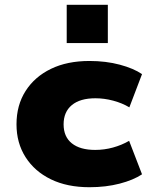

<svg xmlns="http://www.w3.org/2000/svg" viewBox="-20 -772 633 803"><path d="M354 11Q261 11 193 -22Q125 -55 87 -114.5Q49 -174 49 -252Q49 -332 87 -391.5Q125 -451 193 -484Q261 -517 354 -517Q423 -517 481 -501.5Q539 -486 574 -462L521 -323Q491 -341 453.5 -351Q416 -361 379 -361Q315 -361 280.5 -332.5Q246 -304 246 -252Q246 -200 280.5 -172.5Q315 -145 378 -145Q416 -145 452.5 -155Q489 -165 520 -183L574 -43Q538 -19 480.5 -4Q423 11 354 11ZM259 -592V-752H431V-592Z"/></svg>

Font: Nunito Sans 7pt SemiExpanded Black
Style: Regular
Weight: 900
Width: 6
Designer: Vernon Adams
Foundry: Vernon Adams
Version: Version 3.101;gftools[0.9.27]